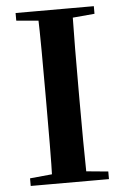

<svg xmlns="http://www.w3.org/2000/svg" viewBox="-53 -780 532 819"><g transform="rotate(-5 213.0 -370.5)"><path d="M45.1 0V-32.6L198.2 -47.3H226L380.1 -32.6V0ZM138.6 0Q141.4 -85.2 141.7 -171.8Q142.1 -258.5 142.1 -346.1V-393.6Q142.1 -481.3 141.7 -567.7Q141.4 -654.1 138.6 -740.5H287Q285.3 -655.6 284.8 -568.4Q284.3 -481.3 284.3 -393.6V-346.9Q284.3 -259.9 284.8 -173.3Q285.3 -86.6 287 0ZM45.1 -707.9V-740.5H380.1V-707.9L226 -694.2H198.2Z"/></g></svg>

Font: Noto Serif TC
Style: Regular
Weight: 200
Designer: Ryoko NISHIZUKA 西塚涼子 (kana & ideographs); Frank Grießhammer (Latin, Greek & Cyrillic); Wenlong ZHANG 张文龙 (bopomofo); San
Foundry: Adobe
Version: Version 2.001;hotconv 1.1.0;makeotfexe 2.6.0